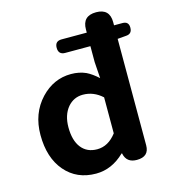

<svg xmlns="http://www.w3.org/2000/svg" viewBox="-119 -892 881 1000"><g transform="rotate(-15 322.0 -392.0)"><path d="M276 14Q172 14 109.5 -59Q47 -132 47 -255Q47 -371 119 -448Q188 -521 282 -521Q326 -521 362 -505Q391 -491 424 -461L418 -549V-635H282Q246 -635 246 -672Q246 -708 282 -708H332H418V-725Q418 -798 492 -798Q565 -798 565 -725V-708H611Q644 -708 644 -674.5Q644 -641 612 -639L565 -635V-61Q565 0 499 0Q444 0 433 -51V-53H430Q361 14 276 14ZM314 -107Q374 -107 418 -165V-262V-359Q372 -401 314 -401Q265 -401 232 -363Q198 -322 198 -256Q198 -185 228.5 -146Q259 -107 314 -107Z"/></g></svg>

Font: GenSenRounded JP B
Style: Regular
Weight: 700
Version: Version 1.501;PS 1;hotconv 16.6.51;makeotf.lib2.5.65220